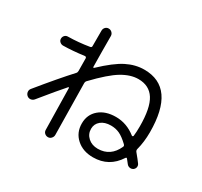

<svg xmlns="http://www.w3.org/2000/svg" viewBox="-165 -999 1331 1265"><g transform="rotate(30 500.0 -367.0)"><path d="M793.9 -149.4Q798.8 -158.2 790 -167Q751 -204.1 721.2 -217.8Q691.4 -231.4 656.2 -231.4Q608.4 -231.4 580.1 -208Q551.8 -184.6 551.8 -147.5Q551.8 -107.4 581.1 -81.1Q610.4 -54.7 656.2 -54.7Q752 -55.7 793.9 -149.4ZM77.1 -175.8Q201.2 -328.1 283.2 -417Q290 -423.8 290 -435.5Q290 -450.2 289.6 -482.4Q289.1 -514.6 289.1 -532.2Q289.1 -536.1 285.2 -539.6Q281.2 -543 277.3 -542Q189.5 -530.3 118.2 -529.3Q104.5 -529.3 93.8 -538.6Q83 -547.9 83 -562Q83 -576.2 92.3 -586.4Q101.6 -596.7 116.2 -596.7Q194.3 -597.7 277.3 -611.3Q288.1 -613.3 288.1 -623V-741.2Q288.1 -755.9 297.9 -766.6Q307.6 -777.3 322.8 -777.3Q337.9 -777.3 348.6 -766.6Q359.4 -755.9 359.4 -741.2Q359.4 -701.2 359.9 -622.6Q360.4 -543.9 361.3 -506.8Q361.3 -503.9 364.3 -503.4Q367.2 -502.9 369.1 -504.9Q462.9 -593.8 528.8 -627Q594.7 -660.2 662.1 -660.2Q899.4 -660.2 899.4 -320.3Q899.4 -247.1 882.8 -184.6Q879.9 -172.9 886.7 -164.1Q920.9 -123 934.6 -103.5Q942.4 -92.8 940.4 -79.6Q938.5 -66.4 926.8 -57.6Q915 -49.8 900.9 -52.2Q886.7 -54.7 877.9 -66.4Q862.3 -85.9 855.5 -94.7Q849.6 -102.5 843.8 -93.8Q777.3 9.8 656.2 9.8Q579.1 9.8 530.3 -34.2Q481.4 -78.1 481.4 -147.5Q481.4 -214.8 529.3 -255.9Q577.1 -296.9 656.2 -296.9Q738.3 -296.9 807.6 -242.2Q810.5 -240.2 814 -241.7Q817.4 -243.2 818.4 -247.1Q822.3 -276.4 822.3 -320.3Q822.3 -460.9 782.2 -523.9Q742.2 -586.9 659.2 -586.9Q600.6 -586.9 535.6 -548.3Q470.7 -509.8 370.1 -404.3Q362.3 -396.5 362.3 -383.8Q367.2 -46.9 368.2 5.9Q368.2 20.5 357.9 31.7Q347.7 43 333 43Q318.4 43 307.6 33.2Q296.9 23.4 296.9 7.8Q291 -300.8 291 -306.6Q291 -309.6 288.6 -310.1Q286.1 -310.5 284.2 -308.6Q236.3 -254.9 134.8 -129.9Q125 -118.2 109.9 -116.2Q94.7 -114.3 83 -124Q71.3 -133.8 69.3 -148.9Q67.4 -164.1 77.1 -175.8Z"/></g></svg>

Font: Rounded-X Mgen+ 2m regular
Style: Regular
Weight: 400
Designer: [Source Han Sans]
Ryoko NISHIZUKA  (kana & ideographs); Paul D. Hunt (Latin, Greek & Cyrillic); Wenlong ZHANG  (bopomofo
Version: Version 1.059.20150602